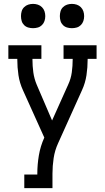

<svg xmlns="http://www.w3.org/2000/svg" viewBox="-20 -753 540 988"><path d="M105 215V145H172V141Q172 94 180 46.5Q188 -1 208 -45L98 -289Q81 -326 75 -366Q69 -406 69 -447V-450H23V-520H193V-450H147V-447Q147 -413 151.5 -380.5Q156 -348 169 -317L248 -133L331 -318Q345 -348 349.5 -381Q354 -414 354 -447V-450H307V-520H477V-450H431V-447Q431 -406 425 -366Q419 -326 402 -289L279 -16Q262 21 256 61Q250 101 250 141V215ZM350 -608Q337 -608 325 -611.5Q313 -615 304 -624Q295 -633 291.5 -645Q288 -657 288 -670Q288 -683 291.5 -695Q295 -707 304 -716Q313 -725 325 -729Q337 -733 350 -733Q363 -733 375 -729Q387 -725 396 -716Q405 -707 409 -695Q413 -683 413 -670Q413 -657 409 -645Q405 -633 396 -624Q387 -615 375 -611.5Q363 -608 350 -608ZM150 -608Q137 -608 125 -611.5Q113 -615 104 -624Q95 -633 91.5 -645Q88 -657 88 -670Q88 -683 91.5 -695Q95 -707 104 -716Q113 -725 125 -729Q137 -733 150 -733Q163 -733 175 -729Q187 -725 196 -716Q205 -707 209 -695Q213 -683 213 -670Q213 -657 209 -645Q205 -633 196 -624Q187 -615 175 -611.5Q163 -608 150 -608Z"/></svg>

Font: Iosevka Curly Slab
Style: Regular
Weight: 400
Monospace: yes
Designer: Belleve Invis
Foundry: Belleve Invis
Version: Version 22.1.2; ttfautohint (v1.8.4)